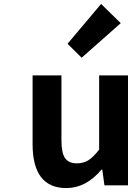

<svg xmlns="http://www.w3.org/2000/svg" viewBox="-20 -944 677 978"><path d="M318 14Q146 14 146 -210V-560H293V-229Q293 -165 311.5 -138.5Q330 -112 371 -112Q405 -112 430.5 -128Q456 -144 485 -182V-560H632V0H512L501 -80H497Q418 14 318 14ZM396 -650 324 -721 495 -924 595 -826Z"/></svg>

Font: NotoSansHansBold
Style: Bold
Weight: 700
Designer: Ryoko NISHIZUKA  (kana & ideographs); Paul D. Hunt (Latin, Greek & Cyrillic); Wenlong ZHANG  (bopomofo); Sandoll Communi
Foundry: Adobe Systems Incorporated
Version: Version 1.00;December 8, 2021;FontCreator 13.0.0.2675 64-bit